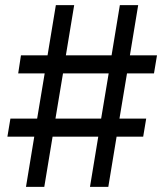

<svg xmlns="http://www.w3.org/2000/svg" viewBox="-20 -727 640 747"><path d="M362.3 -195.3H184.6L152.3 0H81.1L113.3 -195.3H8.8L20.5 -265.6H124.5L153.8 -441.4H50.8L61.5 -511.7H165L197.3 -707H268.6L236.3 -511.7H414.1L446.3 -707H517.6L485.4 -511.7H590.8L579.1 -441.4H474.1L444.8 -265.6H548.8L537.1 -195.3H433.6L401.4 0H330.1ZM373.5 -265.6 402.8 -441.4H225.1L195.8 -265.6Z"/></svg>

Font: Pretendard JP
Style: Regular
Weight: 400
Designer: Base glyphs from Inter by Rasmus Andersson; Hangeul glyphs from Noto Sans CJK(Source Han Sans) by Jang Soo-young and Kan
Foundry: Kil Hyung-jin
Version: Version 1.309